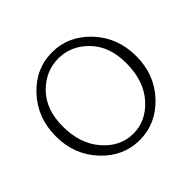

<svg xmlns="http://www.w3.org/2000/svg" viewBox="-171 -910 1125 1125"><g transform="rotate(-45 391.5 -347.0)"><path d="M58.1 -346.2Q58.1 -500 156.5 -605.5Q254.9 -710.9 391.1 -710.9Q525.9 -710.9 625 -605.5Q724.1 -500 724.1 -345.9Q724.1 -191.9 625 -87.4Q525.9 17.1 390.9 17.1Q255.9 17.1 157 -88.1Q58.1 -193.4 58.1 -346.2ZM127.9 -358.9Q127.9 -214.8 206.1 -125.5Q284.2 -36.1 391.1 -36.1Q497.1 -36.1 575.4 -124Q653.8 -211.9 653.8 -358.9Q653.8 -497.1 575.4 -578.1Q497.1 -659.2 391.1 -659.2Q285.2 -659.2 206.5 -578.6Q127.9 -498 127.9 -358.9Z"/></g></svg>

Font: CMU Bright
Style: Roman
Weight: 500
Version: Version 0.7.0